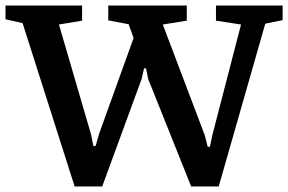

<svg xmlns="http://www.w3.org/2000/svg" viewBox="-34 -668 1046 697"><path d="M237 9 48 -584 -14 -598V-648H264V-593L180 -579L296 -182L305 -138H313L326 -183L451 -530L433 -580L359 -594V-648H644V-593L557 -579L709 -178L720 -135H728L737 -178L841 -579L750 -593V-648H992V-595L929 -582L760 9H660L504 -381L496 -420H489L480 -381L337 9Z"/></svg>

Font: Faustina Light SemiBold
Style: Regular
Weight: 600
Version: Version 1.200